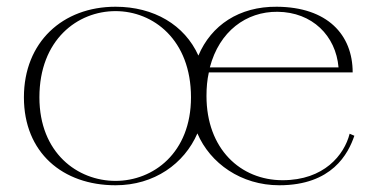

<svg xmlns="http://www.w3.org/2000/svg" viewBox="-20 -535 1110 570"><path d="M323 15C438 15 527 -49 566 -139C604 -50 696 15 809 15C966 15 1014 -79 1032 -132L1018 -138C1002 -75 942 0 819 0C694 0 593 -93 593 -250C593 -275 595 -298 600 -320H1027C1027 -432 952 -514 802 -515C690 -516 607 -460 569 -370C528 -461 437 -515 323 -515C166 -515 51 -410 51 -246C51 -82 166 15 323 15ZM323 2C210 2 97 -81 97 -246C97 -417 210 -502 323 -502C435 -502 547 -417 547 -246C547 -81 435 2 323 2ZM985 -335H603C631 -442 711 -501 804 -500C907 -499 977 -429 985 -335Z"/></svg>

Font: Sprat Thin
Style: Regular
Weight: 100
Designer: Ethan Nakache
Foundry: Collletttivo
Version: Version 2.000;Glyphs 3.2 (3217)